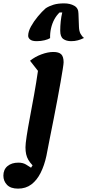

<svg xmlns="http://www.w3.org/2000/svg" viewBox="-60 -908 518 1138"><path d="M47 210Q3 210 -18.5 187.5Q-40 165 -40 133Q-40 97 -15.5 76.5Q9 56 49 56Q75 56 93 66.5Q111 77 124 86L133 72Q117 55 108 39.5Q99 24 95 6Q91 -12 91 -35Q91 -55 98 -101Q105 -147 117 -210.5Q129 -274 142 -346Q155 -418 165 -488L118 -548Q148 -572 186 -586Q224 -600 256 -600Q289 -600 303 -586Q317 -572 317 -539Q317 -530 312 -498.5Q307 -467 299 -421Q291 -375 280.5 -319.5Q270 -264 258.5 -205Q247 -146 235.5 -89.5Q224 -33 215 16Q203 72 181 116Q159 160 126 185Q93 210 47 210ZM157 -664Q131 -664 119 -673.5Q107 -683 107 -696Q107 -721 123.5 -751Q140 -781 164.5 -810.5Q189 -840 211 -859Q231 -872 257 -880Q283 -888 320 -888Q355 -888 380 -874Q405 -860 405 -828L408 -748Q409 -723 417.5 -707.5Q426 -692 438 -683Q420 -674 401.5 -669Q383 -664 362 -664Q333 -664 315 -677Q297 -690 297 -726Q297 -754 300 -782Q303 -810 309 -834H293Q275 -817 262 -793Q249 -769 242.5 -740Q236 -711 237 -682Q226 -675 204.5 -669.5Q183 -664 157 -664Z"/></svg>

Font: Lemonada Medium
Style: Regular
Weight: 500
Designer: Mohamed Gaber (Arabic), Eduardo Tunni (Latin)
Foundry: Kief Type Foundry
Version: Version 4.004; ttfautohint (v1.8.2)